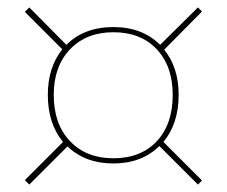

<svg xmlns="http://www.w3.org/2000/svg" viewBox="-20 -589 612 518"><path d="M59 -569 159 -468Q207 -516 286 -516Q364 -516 412 -468L514 -569L525 -558L423 -455Q462 -407 462 -333Q462 -256 421 -206L525 -102L514 -91L410 -195Q362 -148 286 -148Q210 -148 162 -194L59 -91L47 -103L150 -206Q109 -256 109 -333Q109 -407 148 -456L47 -557ZM286 -502Q213 -502 169 -456Q125 -410 125 -333Q125 -254 169 -208Q213 -162 286 -162Q360 -162 403 -208Q446 -254 446 -333Q446 -410 403 -456Q360 -502 286 -502Z"/></svg>

Font: Prodigy Sans Thin
Style: Italic
Weight: 100
Italic angle: -13°
Designer: Wei Huang
Foundry: Wei Huang
Version: Version 1.003; ttfautohint (v1.8.3)